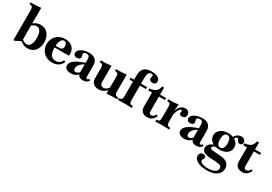

<svg xmlns="http://www.w3.org/2000/svg" viewBox="43 -1895 4763 3361"><g transform="rotate(30 2424.5 -215.0)"><path d="M360 14Q310 14 265.5 -7.5Q221 -29 175 -76L187 -102Q229 -69 258 -55Q287 -41 312 -41Q360 -41 386.5 -89Q413 -137 413 -223Q413 -309 386.5 -357Q360 -405 312 -405Q287 -405 258 -391Q229 -377 187 -344L175 -370Q221 -417 265.5 -438.5Q310 -460 360 -460Q422 -460 467.5 -430.5Q513 -401 538.5 -347.5Q564 -294 564 -223Q564 -152 538.5 -98.5Q513 -45 467.5 -15.5Q422 14 360 14ZM76 11V-593Q76 -637 63.5 -654.5Q51 -672 17 -675L6 -676V-710Q71 -710 119.5 -712.5Q168 -715 216 -722V-46L101 11Z M857 14Q786 14 731 -16.5Q676 -47 645 -100Q614 -153 614 -222Q614 -291 645 -344.5Q676 -398 731 -429Q786 -460 856 -460Q947 -460 1002 -409.5Q1057 -359 1057 -276Q1057 -266 1056.5 -254.5Q1056 -243 1054 -237H700L702 -273H837Q913 -273 913 -342Q913 -377 895 -400.5Q877 -424 850 -424Q811 -424 787.5 -373.5Q764 -323 764 -238Q764 -141 797.5 -91Q831 -41 895 -41Q938 -41 970.5 -63Q1003 -85 1024 -128L1056 -112Q1002 14 857 14Z M1479 14Q1427 14 1398.5 -11.5Q1370 -37 1370 -83V-343Q1370 -387 1355.5 -405.5Q1341 -424 1305 -424Q1277 -424 1262 -414Q1247 -404 1247 -384Q1247 -379 1248.5 -373Q1250 -367 1253 -359Q1260 -338 1260 -328Q1260 -304 1240.5 -289.5Q1221 -275 1189 -275Q1158 -275 1140 -291Q1122 -307 1122 -335Q1122 -370 1151 -398.5Q1180 -427 1228.5 -443.5Q1277 -460 1337 -460Q1424 -460 1467 -420Q1510 -380 1510 -299V-96Q1510 -65 1515.5 -53.5Q1521 -42 1536 -42Q1547 -42 1554.5 -48Q1562 -54 1567 -65L1594 -52Q1566 14 1479 14ZM1235 14Q1177 14 1142.5 -11Q1108 -36 1108 -79Q1108 -121 1145 -159.5Q1182 -198 1256 -232Q1288 -246 1330.5 -262.5Q1373 -279 1413 -291L1414 -262Q1341 -237 1297.5 -193Q1254 -149 1254 -100Q1254 -74 1265.5 -60.5Q1277 -47 1299 -47Q1322 -47 1344 -63Q1366 -79 1384 -107Q1402 -135 1412 -170L1418 -113Q1390 -50 1343.5 -18Q1297 14 1235 14Z M1795 14Q1728 14 1688 -23Q1648 -60 1648 -122V-329Q1648 -373 1635.5 -390.5Q1623 -408 1589 -411L1578 -412V-446Q1643 -446 1691.5 -448.5Q1740 -451 1788 -458V-136Q1788 -95 1805 -74Q1822 -53 1856 -53Q1895 -53 1926.5 -81.5Q1958 -110 1981 -165H2007Q1998 -128 1979.5 -96Q1961 -64 1935 -41Q1876 14 1795 14ZM1956 9V-329Q1956 -373 1943.5 -390.5Q1931 -408 1897 -411L1886 -412V-446Q1951 -446 1999.5 -448.5Q2048 -451 2096 -458V-114Q2096 -71 2110.5 -54.5Q2125 -38 2166 -34V0Q2109 0 2072.5 1Q2036 2 2010 3.5Q1984 5 1956 9Z M2182 3V-31L2200 -34Q2222 -38 2233 -45.5Q2244 -53 2248 -71.5Q2252 -90 2252 -124V-530Q2252 -630 2300 -677Q2348 -724 2448 -724Q2530 -724 2578 -696Q2626 -668 2626 -621Q2626 -591 2607 -574Q2588 -557 2556 -557Q2526 -557 2507 -572Q2488 -587 2488 -609Q2488 -622 2494 -640Q2499 -654 2499 -663Q2499 -688 2463 -688Q2425 -688 2408.5 -656.5Q2392 -625 2392 -550V-124Q2392 -90 2396 -72Q2400 -54 2411 -46.5Q2422 -39 2444 -35L2466 -31V3L2323 0ZM2182 -406V-446H2291V-406ZM2349 -406V-446H2513V-406Z M2775 11Q2711 11 2674 -24.5Q2637 -60 2637 -127V-406H2561V-446L2589 -450Q2657 -460 2691.5 -491.5Q2726 -523 2737 -587H2777V-117Q2777 -83 2787 -68.5Q2797 -54 2820 -54Q2844 -54 2863.5 -68.5Q2883 -83 2899 -114L2930 -99Q2922 -82 2911.5 -65.5Q2901 -49 2889 -35Q2847 11 2775 11ZM2767 -406V-446H2899V-406Z M2940 3V-31L2958 -34Q2980 -38 2991 -45.5Q3002 -53 3006 -71.5Q3010 -90 3010 -124V-329Q3010 -376 2995 -394Q2980 -412 2940 -412V-446Q3006 -446 3052 -448.5Q3098 -451 3145 -458L3134 -337H3150V-124Q3150 -89 3155 -70.5Q3160 -52 3170 -44Q3180 -36 3194 -34L3221 -31V3L3066 0ZM3147 -241 3132 -315Q3152 -386 3191 -423Q3230 -460 3282 -460Q3323 -460 3347.5 -437.5Q3372 -415 3372 -377Q3372 -343 3352.5 -323.5Q3333 -304 3300 -304Q3274 -304 3258 -316.5Q3242 -329 3242 -348Q3242 -353 3243 -357Q3244 -361 3246 -368Q3248 -375 3249 -378Q3250 -381 3250 -385Q3250 -401 3233 -401Q3216 -401 3199 -379.5Q3182 -358 3168 -321.5Q3154 -285 3147 -241Z M3769 14Q3717 14 3688.5 -11.5Q3660 -37 3660 -83V-343Q3660 -387 3645.5 -405.5Q3631 -424 3595 -424Q3567 -424 3552 -414Q3537 -404 3537 -384Q3537 -379 3538.5 -373Q3540 -367 3543 -359Q3550 -338 3550 -328Q3550 -304 3530.5 -289.5Q3511 -275 3479 -275Q3448 -275 3430 -291Q3412 -307 3412 -335Q3412 -370 3441 -398.5Q3470 -427 3518.5 -443.5Q3567 -460 3627 -460Q3714 -460 3757 -420Q3800 -380 3800 -299V-96Q3800 -65 3805.5 -53.5Q3811 -42 3826 -42Q3837 -42 3844.5 -48Q3852 -54 3857 -65L3884 -52Q3856 14 3769 14ZM3525 14Q3467 14 3432.5 -11Q3398 -36 3398 -79Q3398 -121 3435 -159.5Q3472 -198 3546 -232Q3578 -246 3620.5 -262.5Q3663 -279 3703 -291L3704 -262Q3631 -237 3587.5 -193Q3544 -149 3544 -100Q3544 -74 3555.5 -60.5Q3567 -47 3589 -47Q3612 -47 3634 -63Q3656 -79 3674 -107Q3692 -135 3702 -170L3708 -113Q3680 -50 3633.5 -18Q3587 14 3525 14Z M4146 294Q4068 294 4008 276Q3948 258 3914 225.5Q3880 193 3880 152Q3880 117 3900 96Q3920 75 3952 75Q3978 75 3994 87.5Q4010 100 4010 120Q4010 128 4006.5 134.5Q4003 141 3997 151Q3984 171 3984 184Q3984 215 4028.5 234.5Q4073 254 4146 254Q4231 254 4279.5 226.5Q4328 199 4328 151Q4328 117 4301.5 102Q4275 87 4210 83L4082 75Q4002 70 3960 42.5Q3918 15 3918 -32Q3918 -81 3957.5 -117Q3997 -153 4066 -168L4097 -144Q4057 -137 4036 -124Q4015 -111 4015 -92Q4015 -75 4033.5 -67Q4052 -59 4100 -56L4210 -48Q4314 -41 4363 -3.5Q4412 34 4412 105Q4412 163 4380 205.5Q4348 248 4288.5 271Q4229 294 4146 294ZM4154 -131Q4090 -131 4041.5 -152Q3993 -173 3966 -210Q3939 -247 3939 -296Q3939 -345 3966 -381.5Q3993 -418 4040.5 -439Q4088 -460 4151 -460Q4213 -460 4260.5 -439Q4308 -418 4335.5 -381Q4363 -344 4364 -295Q4366 -246 4340 -209Q4314 -172 4266.5 -151.5Q4219 -131 4154 -131ZM4152 -169Q4189 -169 4208.5 -201.5Q4228 -234 4228 -295Q4228 -357 4208.5 -390Q4189 -423 4152 -423Q4115 -423 4095.5 -390Q4076 -357 4076 -295Q4076 -234 4095.5 -201.5Q4115 -169 4152 -169ZM4411 -395Q4392 -395 4381 -405Q4370 -415 4359 -439Q4352 -455 4346 -461Q4340 -467 4331 -467Q4315 -467 4300.5 -453.5Q4286 -440 4277 -415L4244 -426Q4264 -473 4299 -498.5Q4334 -524 4379 -524Q4418 -524 4442 -503Q4466 -482 4466 -448Q4466 -424 4451.5 -409.5Q4437 -395 4411 -395Z M4694 11Q4630 11 4593 -24.5Q4556 -60 4556 -127V-406H4480V-446L4508 -450Q4576 -460 4610.5 -491.5Q4645 -523 4656 -587H4696V-117Q4696 -83 4706 -68.5Q4716 -54 4739 -54Q4763 -54 4782.5 -68.5Q4802 -83 4818 -114L4849 -99Q4841 -82 4830.5 -65.5Q4820 -49 4808 -35Q4766 11 4694 11ZM4686 -406V-446H4818V-406Z"/></g></svg>

Font: Baskervville
Style: Bold
Weight: 700
Version: Version 1.100